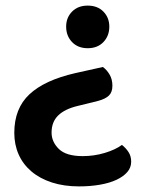

<svg xmlns="http://www.w3.org/2000/svg" viewBox="-20 -498 519 685"><path d="M347 -259Q361 -249 371 -232Q381 -215 381 -192Q381 -169 368.5 -157Q356 -145 330 -138L257 -120Q211 -109 187.5 -86Q164 -63 164 -25Q164 8 190 33.5Q216 59 275 59Q316 59 354 47.5Q392 36 415 19Q429 30 438.5 44.5Q448 59 448 79Q448 100 434 116Q420 132 395.5 143.5Q371 155 336.5 161Q302 167 262 167Q208 167 165 153Q122 139 92 113.5Q62 88 46.5 53Q31 18 31 -24Q31 -111 85 -161.5Q139 -212 248 -237ZM370 -403Q370 -370 349 -348Q328 -326 293 -326Q258 -326 237 -348Q216 -370 216 -403Q216 -435 237 -456.5Q258 -478 293 -478Q328 -478 349 -456.5Q370 -435 370 -403Z"/></svg>

Font: Baloo Da 2 SemiBold
Style: Regular
Weight: 600
Designer: Noopur Datye, Sulekha Rajkumar and Ek Type
Foundry: Ek Type
Version: Version 1.640;hotconv 1.0.111;makeotfexe 2.5.65597; ttfautoh